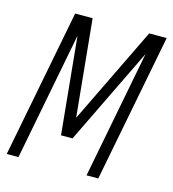

<svg xmlns="http://www.w3.org/2000/svg" viewBox="-102 -754 754 839"><g transform="rotate(15 275.0 -335.0)"><path d="M5 0 135 -670H214L257 -231L470 -670H549L419 0H366L478 -579L265 -140H213L170 -579L58 0Z"/></g></svg>

Font: Lode Dark Term
Style: Italic
Weight: 400
Italic angle: -11°
Monospace: yes
Designer: Belleve Invis
Foundry: Belleve Invis
Version: Version 29.2.0